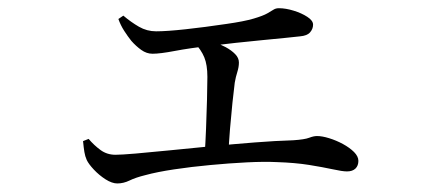

<svg xmlns="http://www.w3.org/2000/svg" viewBox="-20 -478 1040 458"><path d="M259.8 -40.4Q247.3 -40.4 231.8 -50.2Q216.4 -60.1 203.8 -73.5Q191.3 -86.9 186.9 -96.4Q182.9 -105.2 181.3 -115.4Q179.6 -125.7 178.1 -141.4L191.4 -146.7Q204.3 -131.5 219.7 -120.2Q235.2 -108.8 255.5 -108.8Q268.8 -108.8 303.3 -111.7Q337.8 -114.6 385 -119.4Q432.1 -124.2 484.3 -129.2Q536.6 -134.2 587.3 -138.2Q638.1 -142.2 679.4 -143.4Q706.7 -145.2 717.5 -149.4Q728.2 -153.5 736.1 -153.5Q748.5 -153.5 765.2 -148.3Q781.9 -143.2 798 -134.5Q814 -125.8 824.5 -115.4Q834.9 -104.9 834.9 -94.3Q834.9 -82.7 827.9 -75.9Q820.8 -69.1 807.7 -69.1Q796.6 -69.1 773.6 -74.2Q750.6 -79.2 717.1 -84.6Q683.5 -89.9 640.6 -91.3Q610.5 -92.8 568.7 -90.7Q526.9 -88.6 481.5 -84.3Q436.1 -80.1 395.5 -74Q354.8 -67.9 326.9 -60.3Q303.4 -54.5 289 -47.4Q274.6 -40.4 259.8 -40.4ZM468.1 -108Q470.1 -135.2 471.5 -170.9Q472.9 -206.5 473.8 -240.5Q474.7 -274.5 474.7 -294.6Q474.7 -323.4 467.3 -341.3Q459.9 -359.3 443.5 -376.5L454.6 -388.8Q470.3 -385 487.1 -379.1Q503.8 -373.2 518 -365.7Q532.1 -358.1 541 -348.9Q549.9 -339.8 549.9 -328.9Q549.9 -318.3 546.2 -306.6Q542.4 -294.8 540 -281Q537.6 -262.8 534.5 -233Q531.4 -203.3 528.7 -170.8Q526.1 -138.3 524.7 -109.9ZM343.8 -349.8Q329.7 -349.8 317 -358.9Q304.3 -368 293.3 -380.5Q284.9 -391 276.2 -404.5Q267.6 -417.9 262.4 -432.7L274.2 -440.7Q292.6 -425.1 311.5 -414.2Q330.5 -403.3 352.3 -403.3Q377.7 -403.3 422.7 -408.2Q467.7 -413.1 520.2 -420.9Q562.3 -426.9 584.9 -433.6Q607.6 -440.3 617.8 -446.2Q628 -452 632.9 -455.2Q637.9 -458.4 645.4 -458.4Q661.6 -458.4 680.6 -452.5Q699.5 -446.7 713.1 -437.8Q726.8 -428.9 726.8 -419.2Q726.8 -409.1 719.7 -400.9Q712.7 -392.7 695.6 -391.3Q683.6 -389.7 659.6 -387.5Q635.6 -385.2 605.2 -382.2Q574.9 -379.3 542.6 -375.8Q510.2 -372.3 480.6 -368.6Q432.2 -363.2 397.1 -356.5Q361.9 -349.8 343.8 -349.8Z"/></svg>

Font: Noto Serif SC ExtraLight
Style: Regular
Weight: 200
Designer: Ryoko NISHIZUKA 西塚涼子 (kana & ideographs); Frank Grießhammer (Latin, Greek & Cyrillic); Wenlong ZHANG 张文龙 (bopomofo); San
Foundry: Adobe
Version: Version 2.002-H1;hotconv 1.1.0;makeotfexe 2.6.0